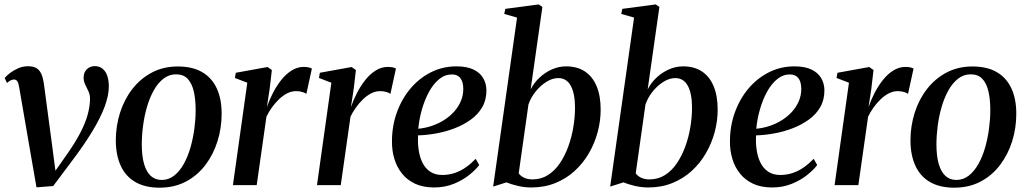

<svg xmlns="http://www.w3.org/2000/svg" viewBox="-20 -837 4644 868"><path d="M66.5 -443.5Q63.5 -461.5 58.2 -469.5Q53 -477.5 43.5 -477.5Q34.5 -477.5 26.8 -473Q19 -468.5 11.5 -462L1 -484.5Q9.5 -494.5 25.2 -506.8Q41 -519 62 -528.2Q83 -537.5 107 -537.5Q131.5 -537.5 145.8 -528.2Q160 -519 167.2 -502Q174.5 -485 178 -461.5L216.5 -173L234 -39L205.5 -29.5L284 -141Q321 -194 343.2 -237Q365.5 -280 375.8 -316.8Q386 -353.5 387 -386.5Q387.5 -407.5 380 -423.8Q372.5 -440 365.2 -454.8Q358 -469.5 358 -486.5Q358 -509.5 372.5 -523.8Q387 -538 408 -538Q431 -538 445.2 -525.2Q459.5 -512.5 465.8 -491.8Q472 -471 472 -446.5Q472 -405.5 453.2 -355Q434.5 -304.5 397.2 -243Q360 -181.5 304 -107.5L220.5 4L145 10L116.5 -153.5Z M784 -536.5Q850 -536.5 893.8 -511Q937.5 -485.5 959.8 -437.8Q982 -390 982 -322.5Q982 -258 963.2 -198.2Q944.5 -138.5 908.5 -91Q872.5 -43.5 820.2 -16Q768 11.5 701.5 11.5Q636 11.5 592 -14Q548 -39.5 526 -87.2Q504 -135 503.5 -201Q503.5 -266.5 522.5 -326.8Q541.5 -387 578 -434.2Q614.5 -481.5 666.5 -509Q718.5 -536.5 784 -536.5ZM776 -501Q744 -501 718.8 -481.2Q693.5 -461.5 675 -428.2Q656.5 -395 644.5 -353.8Q632.5 -312.5 626.8 -268.5Q621 -224.5 621 -184Q621 -131 631.5 -95.2Q642 -59.5 662 -41.5Q682 -23.5 711 -23.5Q742.5 -23.5 767.5 -43.2Q792.5 -63 811 -96.2Q829.5 -129.5 841.2 -170.8Q853 -212 858.8 -255.5Q864.5 -299 864.5 -339.5Q864.5 -388 856 -424.2Q847.5 -460.5 828.2 -480.8Q809 -501 776 -501Z M1033 0 1098 -463 1042 -484.5 1046 -508 1189.5 -534 1209 -520.5 1199 -434.5 1186.5 -353Q1197.5 -385 1214 -417Q1230.5 -449 1251.8 -475.8Q1273 -502.5 1298.8 -518.5Q1324.5 -534.5 1353 -534.5Q1366.5 -534.5 1376 -532.2Q1385.5 -530 1390 -527L1365 -412.5Q1361 -416.5 1347.8 -420.8Q1334.5 -425 1318.5 -425Q1297.5 -425 1277.8 -414.8Q1258 -404.5 1240.2 -387.2Q1222.5 -370 1208.2 -349.8Q1194 -329.5 1184.5 -309.5L1140.5 0Z M1413 0 1478 -463 1422 -484.5 1426 -508 1569.5 -534 1589 -520.5 1579 -434.5 1566.5 -353Q1577.5 -385 1594 -417Q1610.5 -449 1631.8 -475.8Q1653 -502.5 1678.8 -518.5Q1704.5 -534.5 1733 -534.5Q1746.5 -534.5 1756 -532.2Q1765.5 -530 1770 -527L1745 -412.5Q1741 -416.5 1727.8 -420.8Q1714.5 -425 1698.5 -425Q1677.5 -425 1657.8 -414.8Q1638 -404.5 1620.2 -387.2Q1602.5 -370 1588.2 -349.8Q1574 -329.5 1564.5 -309.5L1520.5 0Z M2146.5 -91Q2131.5 -70.5 2102.2 -46.8Q2073 -23 2032.2 -6.2Q1991.5 10.5 1942.5 10.5Q1893 10.5 1857 -6.2Q1821 -23 1797.5 -52.2Q1774 -81.5 1762.8 -119Q1751.5 -156.5 1752 -198Q1752 -267 1774 -328.2Q1796 -389.5 1835.2 -436.2Q1874.5 -483 1927.8 -510Q1981 -537 2043.5 -537Q2090 -537 2119.8 -523Q2149.5 -509 2164.2 -484.2Q2179 -459.5 2179 -428Q2179 -385 2160 -352.2Q2141 -319.5 2108.2 -296Q2075.5 -272.5 2035.2 -257Q1995 -241.5 1952 -233.8Q1909 -226 1870 -225Q1868 -190.5 1872.8 -158.5Q1877.5 -126.5 1890.2 -101Q1903 -75.5 1925 -60.8Q1947 -46 1979 -46Q2009.5 -46 2036.5 -55.2Q2063.5 -64.5 2087 -81.2Q2110.5 -98 2130.5 -119ZM2023 -500.5Q1991.5 -500.5 1965.2 -479Q1939 -457.5 1919.5 -421.8Q1900 -386 1887.5 -342.5Q1875 -299 1871 -255Q1903 -258 1933 -268.2Q1963 -278.5 1988.8 -295Q2014.5 -311.5 2033.8 -333.2Q2053 -355 2063.8 -380.8Q2074.5 -406.5 2074.5 -435.5Q2074 -468 2061 -484.2Q2048 -500.5 2023 -500.5Z M2379 -433Q2394 -462.5 2419 -486Q2444 -509.5 2475 -523.2Q2506 -537 2539 -537Q2589.5 -537 2624.2 -514Q2659 -491 2677.2 -447.2Q2695.5 -403.5 2695.5 -341.5Q2695.5 -290.5 2682 -240Q2668.5 -189.5 2642.2 -144.2Q2616 -99 2578 -64.2Q2540 -29.5 2490.5 -9.5Q2441 10.5 2381.5 10.5Q2351.5 10.5 2321.5 3.5Q2291.5 -3.5 2269.5 -12.5L2209.5 6.5L2317.5 -757.5L2259.5 -774L2264.5 -797L2415.5 -817L2432 -805.5ZM2325 -53.5Q2333.5 -41 2349.5 -33.5Q2365.5 -26 2387.5 -26Q2426.5 -26 2457.5 -45.8Q2488.5 -65.5 2511.2 -99.2Q2534 -133 2549.2 -175Q2564.5 -217 2572 -262.5Q2579.5 -308 2579.5 -350.5Q2579.5 -413 2560.8 -448.5Q2542 -484 2503.5 -484Q2477 -484 2449.8 -466.8Q2422.5 -449.5 2401 -422.5Q2379.5 -395.5 2369 -364.5Z M2908 -433Q2923 -462.5 2948 -486Q2973 -509.5 3004 -523.2Q3035 -537 3068 -537Q3118.5 -537 3153.2 -514Q3188 -491 3206.2 -447.2Q3224.5 -403.5 3224.5 -341.5Q3224.5 -290.5 3211 -240Q3197.5 -189.5 3171.2 -144.2Q3145 -99 3107 -64.2Q3069 -29.5 3019.5 -9.5Q2970 10.5 2910.5 10.5Q2880.5 10.5 2850.5 3.5Q2820.5 -3.5 2798.5 -12.5L2738.5 6.5L2846.5 -757.5L2788.5 -774L2793.5 -797L2944.5 -817L2961 -805.5ZM2854 -53.5Q2862.5 -41 2878.5 -33.5Q2894.5 -26 2916.5 -26Q2955.5 -26 2986.5 -45.8Q3017.5 -65.5 3040.2 -99.2Q3063 -133 3078.2 -175Q3093.5 -217 3101 -262.5Q3108.5 -308 3108.5 -350.5Q3108.5 -413 3089.8 -448.5Q3071 -484 3032.5 -484Q3006 -484 2978.8 -466.8Q2951.5 -449.5 2930 -422.5Q2908.5 -395.5 2898 -364.5Z M3674.5 -91Q3659.5 -70.5 3630.2 -46.8Q3601 -23 3560.2 -6.2Q3519.5 10.5 3470.5 10.5Q3421 10.5 3385 -6.2Q3349 -23 3325.5 -52.2Q3302 -81.5 3290.8 -119Q3279.5 -156.5 3280 -198Q3280 -267 3302 -328.2Q3324 -389.5 3363.2 -436.2Q3402.5 -483 3455.8 -510Q3509 -537 3571.5 -537Q3618 -537 3647.8 -523Q3677.5 -509 3692.2 -484.2Q3707 -459.5 3707 -428Q3707 -385 3688 -352.2Q3669 -319.5 3636.2 -296Q3603.5 -272.5 3563.2 -257Q3523 -241.5 3480 -233.8Q3437 -226 3398 -225Q3396 -190.5 3400.8 -158.5Q3405.5 -126.5 3418.2 -101Q3431 -75.5 3453 -60.8Q3475 -46 3507 -46Q3537.5 -46 3564.5 -55.2Q3591.5 -64.5 3615 -81.2Q3638.5 -98 3658.5 -119ZM3551 -500.5Q3519.5 -500.5 3493.2 -479Q3467 -457.5 3447.5 -421.8Q3428 -386 3415.5 -342.5Q3403 -299 3399 -255Q3431 -258 3461 -268.2Q3491 -278.5 3516.8 -295Q3542.5 -311.5 3561.8 -333.2Q3581 -355 3591.8 -380.8Q3602.5 -406.5 3602.5 -435.5Q3602 -468 3589 -484.2Q3576 -500.5 3551 -500.5Z M3753 0 3818 -463 3762 -484.5 3766 -508 3909.5 -534 3929 -520.5 3919 -434.5 3906.5 -353Q3917.5 -385 3934 -417Q3950.5 -449 3971.8 -475.8Q3993 -502.5 4018.8 -518.5Q4044.5 -534.5 4073 -534.5Q4086.5 -534.5 4096 -532.2Q4105.5 -530 4110 -527L4085 -412.5Q4081 -416.5 4067.8 -420.8Q4054.5 -425 4038.5 -425Q4017.5 -425 3997.8 -414.8Q3978 -404.5 3960.2 -387.2Q3942.5 -370 3928.2 -349.8Q3914 -329.5 3904.5 -309.5L3860.5 0Z M4376.5 -536.5Q4442.5 -536.5 4486.2 -511Q4530 -485.5 4552.2 -437.8Q4574.5 -390 4574.5 -322.5Q4574.5 -258 4555.8 -198.2Q4537 -138.5 4501 -91Q4465 -43.5 4412.8 -16Q4360.5 11.5 4294 11.5Q4228.5 11.5 4184.5 -14Q4140.5 -39.5 4118.5 -87.2Q4096.5 -135 4096 -201Q4096 -266.5 4115 -326.8Q4134 -387 4170.5 -434.2Q4207 -481.5 4259 -509Q4311 -536.5 4376.5 -536.5ZM4368.5 -501Q4336.5 -501 4311.2 -481.2Q4286 -461.5 4267.5 -428.2Q4249 -395 4237 -353.8Q4225 -312.5 4219.2 -268.5Q4213.5 -224.5 4213.5 -184Q4213.5 -131 4224 -95.2Q4234.5 -59.5 4254.5 -41.5Q4274.5 -23.5 4303.5 -23.5Q4335 -23.5 4360 -43.2Q4385 -63 4403.5 -96.2Q4422 -129.5 4433.8 -170.8Q4445.5 -212 4451.2 -255.5Q4457 -299 4457 -339.5Q4457 -388 4448.5 -424.2Q4440 -460.5 4420.8 -480.8Q4401.5 -501 4368.5 -501Z"/></svg>

Font: Merriweather 96pt Medium
Style: Italic
Weight: 500
Italic angle: -7.8°
Version: Version 2.101